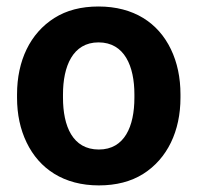

<svg xmlns="http://www.w3.org/2000/svg" viewBox="-20 -558 604 588"><path d="M32.2 -258.8C32.2 -207.5 42 -162.1 61.5 -121.6C100.6 -40.5 175.8 9.8 282.7 9.8C335.9 9.8 381.3 -2 418.5 -25.4C492.7 -72.3 532.7 -156.7 532.7 -258.8V-269C532.7 -320.3 522.9 -366.7 503.4 -407.2C464.4 -488.3 389.2 -538.1 281.7 -538.1C228.5 -538.1 183.6 -526.4 146.5 -502.9C72.3 -456.1 32.2 -372.1 32.2 -269ZM172.9 -269C172.9 -354.5 202.6 -428.2 281.7 -428.2C361.8 -428.2 391.6 -354.5 391.6 -269V-258.8C391.6 -171.4 361.8 -100.1 282.7 -100.1C202.6 -100.1 172.9 -171.4 172.9 -258.8Z"/></svg>

Font: Vazirmatn
Style: Bold
Weight: 700
Designer: Saber Rastikerdar
Foundry: Saber Rastikerdar
Version: Version 33.003